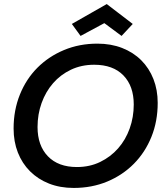

<svg xmlns="http://www.w3.org/2000/svg" viewBox="-20 -919 824 946"><path d="M757 -412Q757 -321 726 -244.5Q695 -168 639.5 -112Q584 -56 508.5 -24.5Q433 7 343 7Q276 7 221.5 -14.5Q167 -36 128 -75Q89 -114 68 -167.5Q47 -221 47 -286Q47 -376 78 -453Q109 -530 164.5 -585.5Q220 -641 295.5 -672.5Q371 -704 460 -704Q527 -704 582 -682.5Q637 -661 676 -622Q715 -583 736 -529.5Q757 -476 757 -412ZM165 -293Q165 -202 216 -149Q267 -96 359 -96Q422 -96 473.5 -121Q525 -146 562 -188Q599 -230 619 -286Q639 -342 639 -404Q639 -495 588 -547.5Q537 -600 444 -600Q381 -600 329.5 -575.5Q278 -551 241.5 -509Q205 -467 185 -411.5Q165 -356 165 -293ZM634 -801 579 -742 494 -805 377 -742 334 -801 506 -899Z"/></svg>

Font: SVN-Poppins Medium
Style: Italic
Weight: 500
Italic angle: -10°
Designer: Ninad Kale (Devanagari), Jonny Pinhorn (Latin)
Foundry: Indian Type Foundry
Version: Version 3.002 2017; ttfautohint (v1.8.3)